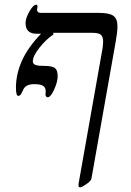

<svg xmlns="http://www.w3.org/2000/svg" viewBox="-20 -605 558 819"><path d="M207 -465 208 -458Q176 -437 148 -401Q120 -366 120 -343Q120 -334 129 -329Q139 -324 167 -324Q202 -324 214 -315Q226 -306 226 -280Q226 -256 211 -223Q196 -190 183 -190Q180 -190 177 -193Q174 -196 174 -201L175 -215Q175 -231 165 -238Q154 -246 126 -246Q92 -246 81 -226L70 -204Q65 -196 58 -196Q48 -196 48 -231Q48 -289 74 -347Q100 -404 155 -461H137Q89 -461 89 -506Q89 -528 106 -557Q122 -585 135 -585Q140 -585 140 -576L138 -564Q138 -550 155 -550H404Q445 -550 463 -538Q481 -526 481 -493Q481 -468 474 -430L370 157Q368 167 349 180Q329 194 322 194Q318 194 316 192Q315 191 315 184V180L316 174L418 -402L420 -426Q420 -447 411 -456Q402 -465 374 -465Z"/></svg>

Font: Libra Serif Modern
Style: Italic
Weight: 400
Italic angle: -12°
Designer: Stefan Peev, Context Ltd
Foundry: Stefan Peev, Context Ltd
Version: Version 1.000